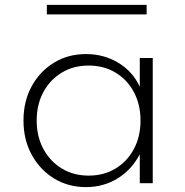

<svg xmlns="http://www.w3.org/2000/svg" viewBox="-20 -749 756 785"><path d="M331.5 16Q259 16 201.2 -19.2Q143.5 -54.5 109.8 -116Q76 -177.5 76 -256Q76 -335 109.5 -396.2Q143 -457.5 200.8 -492.8Q258.5 -528 331.5 -528Q404.5 -528 463.5 -492.5Q522.5 -457 551.5 -394.5V-512H604.5V0H551.5V-118.5Q519 -55.5 461.2 -19.8Q403.5 16 331.5 16ZM342.5 -31Q404.5 -31 452.2 -59.8Q500 -88.5 527.2 -139.5Q554.5 -190.5 554.5 -256Q554.5 -322 527.2 -372.8Q500 -423.5 452.2 -452.2Q404.5 -481 342.5 -481Q280.5 -481 232.8 -452.2Q185 -423.5 157.5 -372.8Q130 -322 130 -256Q130 -190.5 157.5 -139.8Q185 -89 232.8 -60Q280.5 -31 342.5 -31ZM171.5 -690V-729H579.5V-690Z"/></svg>

Font: Spartan Thin Light
Style: Regular
Weight: 300
Version: Version 1.004